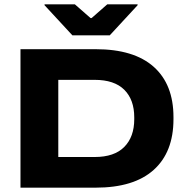

<svg xmlns="http://www.w3.org/2000/svg" viewBox="-20 -866 864 886"><path d="M204.5 0V-141.5H417Q507.5 -141.5 553.5 -188Q599.5 -234.5 599.5 -316V-324.5Q599.5 -406 553.5 -451.8Q507.5 -497.5 417 -497.5H203.5V-639H421Q598 -639 689.2 -557.8Q780.5 -476.5 780.5 -325.5V-316Q780.5 -164 689.2 -82Q598 0 421 0ZM74.5 0V-639H249V0ZM314 -703 185.5 -842V-846H325.5L398 -782.5H402.5L475 -846H615V-842L486.5 -703Z"/></svg>

Font: Anek Latin Expanded
Style: Bold
Weight: 700
Width: 7
Designer: Yesha Goshar
Foundry: Ek Type
Version: Version 1.003